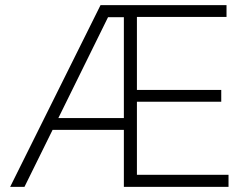

<svg xmlns="http://www.w3.org/2000/svg" viewBox="-20 -727 968 747"><path d="M371.1 -707H861.3V-661.1H512.7V-377H840.8V-331.1H512.7V-46.9H869.1V0H461.9V-221.7H184.6L75.2 0H19.5ZM461.9 -267.6V-660.2H400.4L207 -267.6Z"/></svg>

Font: Pretendard ExtraLight
Style: Regular
Weight: 200
Designer: Base glyphs from Inter by Rasmus Andersson; Hangeul glyphs from Noto Sans CJK(Source Han Sans) by Jang Soo-young and Kan
Foundry: Kil Hyung-jin
Version: Version 1.309